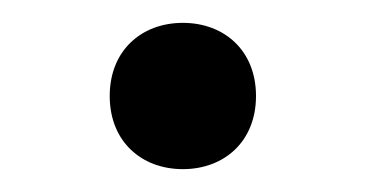

<svg xmlns="http://www.w3.org/2000/svg" viewBox="-20 -449 320 168"><path d="M140 -301C176 -301 204 -325 204 -365C204 -405 176 -429 140 -429C104 -429 76 -405 76 -365C76 -325 104 -301 140 -301Z"/></svg>

Font: Kufam Arabic Latin Roman Normal
Style: Regular
Weight: 400
Designer: Wael Morcos & Artur Schmal
Version: Version 1.200;PS 001.200;hotconv 1.0.88;makeotf.lib2.5.64775